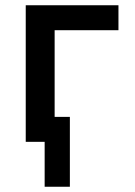

<svg xmlns="http://www.w3.org/2000/svg" viewBox="-20 -540 515 731"><path d="M150 171V0H78V-520H431V-425H188V-95H246V171Z"/></svg>

Font: Iosevka QP
Style: Bold
Weight: 700
Designer: Belleve Invis
Foundry: Belleve Invis
Version: Version 20.0.0; ttfautohint (v1.8.4)